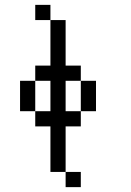

<svg xmlns="http://www.w3.org/2000/svg" viewBox="-20 -645 540 790"><path d="M312.5 125V62.5H250V125ZM250 62.5V-125H312.5V-187.5H250Q250 -187.5 250 -312.5H312.5Q312.5 -312.5 312.5 -187.5H375Q375 -187.5 375 -312.5H312.5V-375H250V-562.5H187.5V-375H125V-312.5H62.5Q62.5 -312.5 62.5 -187.5H125V-125H187.5V62.5ZM125 -187.5Q125 -187.5 125 -312.5H187.5Q187.5 -312.5 187.5 -187.5ZM187.5 -562.5V-625H125V-562.5Z"/></svg>

Font: BFUnifontExMono
Style: Regular
Weight: 500
Version: Version 15.0.06